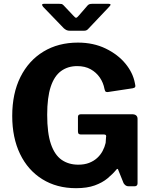

<svg xmlns="http://www.w3.org/2000/svg" viewBox="-20 -975 792 1005"><path d="M378 10Q277 10 201.5 -37Q126 -84 85 -169Q44 -254 44 -368Q44 -486 87 -572Q130 -658 207.5 -705Q285 -752 388 -752Q469 -752 533 -721Q597 -690 636.5 -642Q676 -594 686 -540Q690 -525 687.5 -520Q685 -515 675 -513L543 -493Q534 -493 531.5 -497Q529 -501 527 -509Q521 -542 502.5 -569Q484 -596 454.5 -612.5Q425 -629 384 -629Q335 -629 299.5 -603Q264 -577 245.5 -521Q227 -465 227 -374Q227 -278 246.5 -221Q266 -164 302.5 -138.5Q339 -113 390 -113Q422 -113 446.5 -122.5Q471 -132 488.5 -148Q506 -164 517 -184.5Q528 -205 533 -227L535 -256Q539 -271 525 -271H404Q396 -271 392 -274.5Q388 -278 388 -288V-363Q388 -377 404 -377H671Q686 -377 693 -370.5Q700 -364 700 -353V-15Q700 -8 696 -4Q692 0 685 0H653Q645 0 639 -3.5Q633 -7 627 -16L598 -88Q597 -91 594.5 -91Q592 -91 588 -86Q570 -64 543 -41.5Q516 -19 476 -4.5Q436 10 378 10ZM439 -947Q444 -952 449.5 -953.5Q455 -955 463 -955H549Q567 -955 551 -939L444 -826Q440 -821 434.5 -817.5Q429 -814 419 -814H347Q335 -814 328 -817.5Q321 -821 314 -827L206 -939Q200 -946 200.5 -950.5Q201 -955 209 -955H290Q299 -955 303 -954Q307 -953 313 -947L363 -894Q374 -881 379 -882Q384 -883 393 -894Z"/></svg>

Font: Libre Franklin Thin
Style: Bold
Weight: 700
Version: Version 3.000